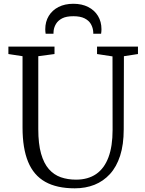

<svg xmlns="http://www.w3.org/2000/svg" viewBox="-20 -990 768 1018"><path d="M376.5 8.5Q281 8.5 219.8 -26Q158.5 -60.5 129 -132Q99.5 -203.5 99.5 -314V-692L24.5 -703.5V-743H269V-703.5L183 -692V-305.5Q183 -227 197.8 -175.2Q212.5 -123.5 239.2 -93.2Q266 -63 302.5 -50.2Q339 -37.5 383 -37.5Q446.5 -37.5 489.8 -67.2Q533 -97 555 -155.8Q577 -214.5 577 -301L576.5 -691L494.5 -703.5V-743H711.5V-703.5L637 -692L636 -305Q636 -223.5 617 -164.5Q598 -105.5 563 -67.2Q528 -29 480.8 -10.2Q433.5 8.5 376.5 8.5ZM369 -970Q414 -970 447.5 -953Q481 -936 499.5 -905.5Q518 -875 518 -835Q518 -829.5 517.5 -823.5Q517 -817.5 516 -811H474.5Q474.5 -814.5 474.5 -819Q474.5 -823.5 473.5 -828.5Q471 -847 460.8 -864.2Q450.5 -881.5 428.2 -892.8Q406 -904 369 -904Q331.5 -904 309.8 -892.8Q288 -881.5 277.5 -864.2Q267 -847 264.5 -828.5Q264 -823.5 263.8 -819Q263.5 -814.5 263.5 -811H222Q221 -817.5 220.5 -823.5Q220 -829.5 220 -835Q220 -875 238.5 -905.5Q257 -936 290.5 -953Q324 -970 369 -970Z"/></svg>

Font: Merriweather 36pt Light
Style: Regular
Weight: 300
Designer: Eben Sorkin
Foundry: Eben Sorkin
Version: Version 2.100